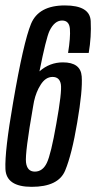

<svg xmlns="http://www.w3.org/2000/svg" viewBox="-28 -700 363 725"><path d="M91.5 5.5Q-4.5 5.5 -7.5 -61.8Q-10.5 -129 21.5 -313Q60.5 -540.5 89.2 -610Q118 -679.5 217 -679.5Q311.5 -679.5 314.5 -620.5Q317.5 -561.5 307 -500H229Q238.5 -559 236 -590.8Q233.5 -622.5 206.5 -622.5Q178 -622.5 159 -583.5Q146 -556 121 -430.5Q159.5 -464.5 209.5 -464.5Q276.5 -464.5 280.5 -411.8Q284.5 -359 263.5 -237Q243.5 -117.5 218 -56Q192.5 5.5 91.5 5.5ZM100.5 -317.5Q98.5 -308 97 -298Q66 -121.5 70.2 -86.8Q74.5 -52 103.5 -52Q133 -52 148.8 -84.8Q164.5 -117.5 184.5 -232Q206.5 -354 201.8 -381.8Q197 -409.5 170.5 -409.5Q144 -409.5 125.5 -380Q108.5 -353.5 100.5 -317.5Z"/></svg>

Font: Anybody Condensed Regular
Style: Italic
Weight: 400
Width: 3
Italic angle: -10°
Designer: Tyler Finck
Foundry: Etcetera Type Company
Version: Version 1.010; ttfautohint (v1.8.3) -l 8 -r 50 -G 200 -x 14 